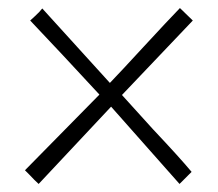

<svg xmlns="http://www.w3.org/2000/svg" viewBox="-20 -467 541 477"><path d="M256 -202 76 -10Q66 -19 54 -32L53 -33Q46 -40 42 -44L227 -232Q200 -261 136 -330Q80 -389 55 -416Q60 -421 67 -427Q79 -438 85 -446L253 -261Q280 -289 337 -351Q397 -416 427 -447L459 -416L283 -231Q312 -199 360 -146Q426 -76 456 -40L426 -10Z"/></svg>

Font: Tajawal Light
Style: Regular
Weight: 300
Designer: Boutros Fonts
Foundry: Created by Boutros International 2017
Version: Version 1.700